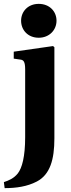

<svg xmlns="http://www.w3.org/2000/svg" viewBox="-32 -740 368 992"><path d="M77 -633C77 -585 112 -545 168 -545C223 -545 260 -585 260 -633C260 -680 225 -720 168 -720C112 -720 77 -680 77 -633ZM-12 201 -8 232C51 232 108 224 158 198C227 162 249 84 249 -25V-496L242 -502L39 -473V-437L74 -432C90 -430 98 -421 98 -381V-31C98 69 82 128 60 156C40 181 15 192 -12 201Z"/></svg>

Font: Heuristica
Style: Bold
Weight: 700
Version: Version 1.0.1